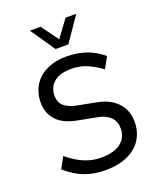

<svg xmlns="http://www.w3.org/2000/svg" viewBox="-161 -988 915 1098"><g transform="rotate(-20 296.0 -439.0)"><path d="M291 10Q222 10 165 -11Q108 -32 52 -81L89 -149Q143 -105 191 -85.5Q239 -66 291 -66Q368 -66 410 -97.5Q452 -129 452 -187Q452 -227 426.5 -253.5Q401 -280 352 -290L237 -312Q150 -328 111 -372.5Q72 -417 72 -478Q72 -519 86 -555.5Q100 -592 128.5 -619Q157 -646 200 -662Q243 -678 300 -678Q360 -678 415 -660.5Q470 -643 520 -601L483 -533Q440 -565 397 -583.5Q354 -602 302 -602Q232 -602 196 -571.5Q160 -541 160 -489Q160 -449 185.5 -426.5Q211 -404 260 -394L375 -372Q418 -364 449 -347Q480 -330 500.5 -306Q521 -282 530.5 -253.5Q540 -225 540 -195Q540 -149 523.5 -111.5Q507 -74 475.5 -47Q444 -20 397.5 -5Q351 10 291 10ZM257 -739 155 -888H220L296 -784L372 -888H437L335 -739Z"/></g></svg>

Font: Gantari
Style: Regular
Weight: 400
Designer: Anugrah Pasau
Foundry: Lafontype
Version: Version 1.000; ttfautohint (v1.8.4)